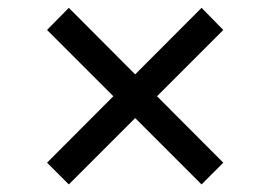

<svg xmlns="http://www.w3.org/2000/svg" viewBox="-20 -535 702 500"><path d="M504.9 -54.7 102.5 -457 159.2 -514.6 561.5 -111.3ZM159.2 -54.7 102.5 -111.3 504.9 -514.6 561.5 -457Z"/></svg>

Font: Adwaita Sans
Style: Regular
Weight: 400
Designer: Rasmus Andersson
Foundry: rsms
Version: Version 4.001;git-9221beed3